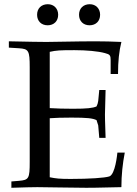

<svg xmlns="http://www.w3.org/2000/svg" viewBox="-20 -888 650 911"><path d="M389 3C420 3 420 3 556 0C556 -58 562 -112 572 -164H537C536 -155 527 -61 499 -51C478 -44 405 -39 315 -39C263 -39 245 -41 216 -47V-327C244 -329 274 -330 319 -330C393 -330 420 -327 438 -318L446 -293L451 -234H481C478 -327 478 -327 478 -345C478 -361 478 -361 481 -461H451L446 -409C445 -400 442 -391 438 -383C420 -375 392 -372 326 -372C284 -372 250 -373 216 -375V-642C247 -649 264 -650 333 -650C390 -650 446 -645 478 -636C502 -630 505 -625 505 -602V-537H540C540 -597 545 -645 556 -689C507 -691 476 -692 432 -692C339 -692 246 -689 200 -689C166 -689 121 -690 22 -692V-662L70 -659C116 -656 121 -648 121 -569V-120C121 -41 117 -34 70 -30L34 -27V3C100 1 129 0 157 0C203 0 319 3 389 3ZM207 -868C176 -868 156 -848 156 -818C156 -788 176 -768 206 -768C236 -768 256 -788 256 -818C256 -847 236 -868 207 -868ZM406 -868C375 -868 355 -848 355 -818C355 -788 375 -768 405 -768C435 -768 455 -788 455 -818C455 -847 435 -868 406 -868Z"/></svg>

Font: Asana Math
Style: Regular
Weight: 400
Version: Version 000.958